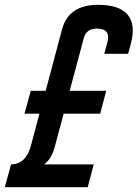

<svg xmlns="http://www.w3.org/2000/svg" viewBox="-112 -779 573 799"><path d="M296 -759Q385 -759 419.5 -717.5Q454 -676 432 -595L421 -555H322L335 -604Q350 -660 291 -660Q246 -660 236 -618L178 -401H330L305 -306H153L115 -165Q103 -119 72 -95H278L253 0H-92L-66 -95Q-4 -95 17 -174L52 -306H-10L16 -401H78L146 -656Q173 -759 296 -759Z"/></svg>

Font: Air America
Style: Regular
Weight: 400
Designer: William G. Sherman
Foundry: Aaron Bell – Saja Typeworks
Version: Version 1.100;PS 001.100;hotconv 1.0.88;makeotf.lib2.5.64775